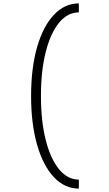

<svg xmlns="http://www.w3.org/2000/svg" viewBox="-20 -965 640 1130"><path d="M444 145Q360 145 296.5 77Q233 9 198 -114Q163 -237 163 -400Q163 -564 198 -686.5Q233 -809 296.5 -877Q360 -945 444 -945V-892Q377 -892 327 -830.5Q277 -769 249 -658.5Q221 -548 221 -400Q221 -252 249 -141.5Q277 -31 327 30.5Q377 92 444 92Z"/></svg>

Font: Victor Mono Thin ExtraLight
Style: Regular
Weight: 250
Monospace: yes
Version: Version 1.561;gftools[0.9.30]